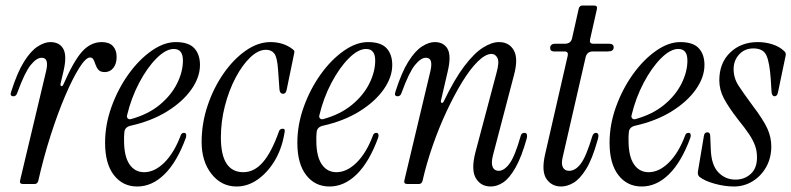

<svg xmlns="http://www.w3.org/2000/svg" viewBox="-20 -669 2877 698"><path d="M64 0Q50 0 53 -13L148 -412Q153 -434 149.5 -446.5Q146 -459 131 -459Q113 -459 91.5 -432.5Q70 -406 43 -332Q39 -319 29 -319Q14 -319 21 -337Q43 -406 67.5 -445Q92 -484 117 -500Q142 -516 163 -516Q196 -516 210 -491.5Q224 -467 211 -411L200 -364Q199 -357 203 -356Q207 -355 210 -361Q248 -448 279 -482Q310 -516 350 -516Q377 -516 390.5 -501.5Q404 -487 404 -462Q404 -437 392 -422Q380 -407 361 -407Q345 -407 338 -415Q331 -423 327.5 -433.5Q324 -444 320 -452Q316 -460 307 -460Q292 -460 268 -422Q244 -384 216.5 -319.5Q189 -255 163.5 -175Q138 -95 119 -11Q116 0 105 0Z M479 9Q426 9 394 -32.5Q362 -74 362 -150Q362 -216 385.5 -281Q409 -346 447 -399Q485 -452 530.5 -484Q576 -516 619 -516Q666 -516 686.5 -493.5Q707 -471 707 -433Q707 -388 675.5 -343.5Q644 -299 587.5 -264Q531 -229 455 -212Q433 -207 432 -187Q431 -180 431 -172.5Q431 -165 431 -158Q431 -101 450.5 -72Q470 -43 504 -43Q542 -43 577.5 -78Q613 -113 637 -177Q640 -186 649 -186Q655 -186 656.5 -181Q658 -176 656 -169Q624 -81 578.5 -36Q533 9 479 9ZM442 -250Q440 -243 444.5 -238.5Q449 -234 456 -236Q518 -253 560 -287.5Q602 -322 623.5 -365Q645 -408 645 -449Q645 -491 612 -491Q583 -491 549 -457Q515 -423 486 -368Q457 -313 442 -250Z M840 9Q785 9 749 -36.5Q713 -82 713 -153Q713 -220 734.5 -284.5Q756 -349 792.5 -401.5Q829 -454 873.5 -485Q918 -516 963 -516Q1011 -516 1044 -490Q1049 -486 1050 -483.5Q1051 -481 1049 -473L1022 -342Q1019 -328 1009 -328Q998 -328 996 -343L991 -414Q988 -460 977.5 -474Q967 -488 947 -488Q919 -488 890 -460.5Q861 -433 836.5 -386.5Q812 -340 797.5 -283.5Q783 -227 783 -169Q783 -43 865 -43Q904 -43 935.5 -79Q967 -115 994 -191Q997 -201 1008 -201Q1014 -201 1015 -196.5Q1016 -192 1013 -179Q1003 -124 977 -82Q951 -40 915.5 -15.5Q880 9 840 9Z M1178 9Q1125 9 1093 -32.5Q1061 -74 1061 -150Q1061 -216 1084.5 -281Q1108 -346 1146 -399Q1184 -452 1229.5 -484Q1275 -516 1318 -516Q1365 -516 1385.5 -493.5Q1406 -471 1406 -433Q1406 -388 1374.5 -343.5Q1343 -299 1286.5 -264Q1230 -229 1154 -212Q1132 -207 1131 -187Q1130 -180 1130 -172.5Q1130 -165 1130 -158Q1130 -101 1149.5 -72Q1169 -43 1203 -43Q1241 -43 1276.5 -78Q1312 -113 1336 -177Q1339 -186 1348 -186Q1354 -186 1355.5 -181Q1357 -176 1355 -169Q1323 -81 1277.5 -36Q1232 9 1178 9ZM1141 -250Q1139 -243 1143.5 -238.5Q1148 -234 1155 -236Q1217 -253 1259 -287.5Q1301 -322 1322.5 -365Q1344 -408 1344 -449Q1344 -491 1311 -491Q1282 -491 1248 -457Q1214 -423 1185 -368Q1156 -313 1141 -250Z M1450 -13 1545 -412Q1550 -434 1546.5 -446.5Q1543 -459 1528 -459Q1510 -459 1488.5 -432.5Q1467 -406 1440 -332Q1436 -319 1426 -319Q1411 -319 1418 -337Q1440 -406 1464.5 -445Q1489 -484 1514 -500Q1539 -516 1560 -516Q1593 -516 1607 -491.5Q1621 -467 1608 -411L1583 -303Q1582 -296 1586 -295Q1590 -294 1593 -300Q1632 -381 1668 -428.5Q1704 -476 1736 -496Q1768 -516 1794 -516Q1831 -516 1848 -486Q1865 -456 1848 -394L1772 -104Q1765 -76 1771 -62Q1777 -48 1793 -48Q1813 -48 1832.5 -74.5Q1852 -101 1873 -175Q1876 -186 1886 -186Q1894 -186 1895.5 -180Q1897 -174 1895 -166Q1876 -98 1854 -59.5Q1832 -21 1809.5 -6Q1787 9 1764 9Q1728 9 1710 -21Q1692 -51 1708 -114L1785 -404Q1796 -443 1788.5 -458Q1781 -473 1767 -473Q1745 -473 1717 -445.5Q1689 -418 1660 -370.5Q1631 -323 1603 -263Q1575 -203 1552.5 -138Q1530 -73 1516 -11Q1513 0 1502 0H1461Q1447 0 1450 -13Z M2020 9Q1986 9 1967 -18Q1948 -45 1961 -105L2044 -467Q2047 -482 2032 -482H1994Q1980 -482 1980 -495Q1980 -502 1985 -506Q1990 -510 1997 -510H2033Q2056 -510 2060 -531L2084 -638Q2087 -649 2098 -649H2139Q2153 -649 2150 -636L2125 -525Q2122 -510 2137 -510H2194Q2211 -510 2211 -497Q2211 -482 2190 -482H2136Q2114 -482 2109 -461L2025 -95Q2020 -73 2026.5 -60.5Q2033 -48 2049 -48Q2072 -48 2091.5 -74Q2111 -100 2133 -173Q2137 -186 2146 -186Q2153 -186 2155 -180Q2157 -174 2152 -158Q2133 -90 2110.5 -54Q2088 -18 2065 -4.5Q2042 9 2020 9Z M2313 9Q2260 9 2228 -32.5Q2196 -74 2196 -150Q2196 -216 2219.5 -281Q2243 -346 2281 -399Q2319 -452 2364.5 -484Q2410 -516 2453 -516Q2500 -516 2520.5 -493.5Q2541 -471 2541 -433Q2541 -388 2509.5 -343.5Q2478 -299 2421.5 -264Q2365 -229 2289 -212Q2267 -207 2266 -187Q2265 -180 2265 -172.5Q2265 -165 2265 -158Q2265 -101 2284.5 -72Q2304 -43 2338 -43Q2376 -43 2411.5 -78Q2447 -113 2471 -177Q2474 -186 2483 -186Q2489 -186 2490.5 -181Q2492 -176 2490 -169Q2458 -81 2412.5 -36Q2367 9 2313 9ZM2276 -250Q2274 -243 2278.5 -238.5Q2283 -234 2290 -236Q2352 -253 2394 -287.5Q2436 -322 2457.5 -365Q2479 -408 2479 -449Q2479 -491 2446 -491Q2417 -491 2383 -457Q2349 -423 2320 -368Q2291 -313 2276 -250Z M2648 9Q2615 9 2578.5 -1Q2542 -11 2523 -26Q2516 -32 2517 -44L2539 -175Q2541 -188 2551 -188Q2562 -188 2562 -174L2564 -126Q2566 -69 2591.5 -42.5Q2617 -16 2654 -16Q2686 -16 2709 -36.5Q2732 -57 2732 -97Q2732 -120 2725 -139.5Q2718 -159 2703 -181.5Q2688 -204 2662 -236Q2628 -280 2611.5 -311.5Q2595 -343 2595 -377Q2595 -440 2634.5 -478Q2674 -516 2735 -516Q2762 -516 2787.5 -508Q2813 -500 2830 -484Q2839 -477 2836 -466L2808 -332Q2805 -319 2796 -319Q2787 -319 2785 -333L2782 -381Q2778 -441 2766.5 -467Q2755 -493 2719 -493Q2687 -493 2667 -471Q2647 -449 2647 -418Q2647 -385 2665 -357.5Q2683 -330 2714 -288Q2755 -234 2769.5 -202Q2784 -170 2784 -137Q2784 -95 2765.5 -62Q2747 -29 2716 -10Q2685 9 2648 9Z"/></svg>

Font: Instrument Serif
Style: Italic
Weight: 400
Italic angle: -13°
Designer: Rodrigo Fuenzalida
Foundry: fragTYPE
Version: Version 1.000; ttfautohint (v1.8.4.7-5d5b);gftools[0.9.27]